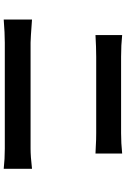

<svg xmlns="http://www.w3.org/2000/svg" viewBox="159 -878 682 1040"><g transform="rotate(90 500.0 -358.0)"><path d="M85.9 -37.1V-190.4Q190.4 -182.6 210.9 -182.6H785.2Q826.2 -182.6 894.5 -190.4V-37.1Q841.8 -43 785.2 -43H210.9Q160.2 -43 85.9 -37.1ZM169.9 -534.2V-678.7Q224.6 -672.9 287.1 -672.9H701.2Q754.9 -672.9 811.5 -678.7V-534.2Q801.8 -534.2 779.3 -535.6Q756.8 -537.1 736.8 -537.6Q716.8 -538.1 701.2 -538.1H288.1Q238.3 -538.1 169.9 -534.2Z"/></g></svg>

Font: Gen Shin Gothic Bold
Style: Bold
Weight: 700
Designer: [Source Han Sans]
Ryoko NISHIZUKA  (kana & ideographs); Paul D. Hunt (Latin, Greek & Cyrillic); Wenlong ZHANG  (bopomofo
Version: Version 1.002.20150607